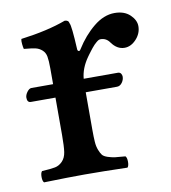

<svg xmlns="http://www.w3.org/2000/svg" viewBox="-59 -495 490 549"><g transform="rotate(-10 186.0 -220.5)"><path d="M189 -270H288.1Q293.9 -270 296.9 -265.9Q299.8 -261.7 299.8 -256.8Q299.8 -247.6 293.7 -239.3Q287.6 -231 278.8 -231H188V-122.1Q188 -100.6 189 -86.9Q189.9 -73.2 194.1 -62.7Q198.2 -52.2 202.4 -47.1Q206.5 -42 217.5 -38.3Q228.5 -34.7 238.3 -33.4Q248 -32.2 268.1 -30.8Q272.5 -26.4 272.5 -14.4Q272.5 -2.4 268.1 2Q195.8 0 144 0Q98.1 0 25.9 2Q21.5 -2.4 21.5 -14.4Q21.5 -26.4 25.9 -30.8Q52.2 -32.2 64.2 -34.7Q76.2 -37.1 85.7 -46.9Q95.2 -56.6 97.7 -73.2Q100.1 -89.8 100.1 -122.1V-231H28.8Q18.1 -231 18.1 -245.1Q18.1 -252.9 24.4 -261.5Q30.8 -270 37.1 -270H100.1V-315.9Q100.1 -338.4 97.9 -350.3Q95.7 -362.3 87.4 -369.6Q79.1 -377 68.6 -379.4Q58.1 -381.8 35.2 -383.8Q33.7 -388.7 32.7 -398.4Q31.7 -408.2 33.2 -413.1Q111.8 -423.3 164.1 -442.9Q175.3 -442.9 176.8 -433.1Q181.6 -425.3 185.1 -356.9Q185.1 -352.5 188.2 -350.8Q191.4 -349.1 194.8 -355Q217.3 -391.1 247.1 -415.5Q276.9 -439.9 308.1 -439.9Q336.4 -439.9 352.8 -424.3Q369.1 -408.7 369.1 -391.1Q369.1 -370.1 353.8 -353.5Q338.4 -336.9 319.8 -336.9Q297.9 -336.9 282.2 -358.9Q272.5 -373 255.9 -373Q252.9 -373 250 -371.6Q247.1 -370.1 243.2 -366.7Q239.3 -363.3 236.6 -360.6Q233.9 -357.9 229.5 -352.5Q225.1 -347.2 223.4 -344.7Q221.7 -342.3 217 -336.2Q212.4 -330.1 211.9 -329.1Q191.4 -299.8 189 -270Z"/></g></svg>

Font: Common Serif News
Style: Regular
Weight: 450
Designer: Philipp H. Poll, Khaled Hosny
Foundry: Stefan Peev, Context Ltd.
Version: Version 1.026